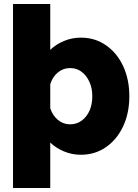

<svg xmlns="http://www.w3.org/2000/svg" viewBox="-20 -761 690 959"><path d="M384 -573Q455 -573 510 -534.5Q565 -496 595.5 -430Q626 -364 626 -280Q626 -197 595.5 -131Q565 -65 510 -26.5Q455 12 384 12Q339 12 299 -5Q259 -22 231 -49V178H45V-741H231V-512Q260 -540 300 -556.5Q340 -573 384 -573ZM330 -140Q363 -140 388 -158.5Q413 -177 427 -208Q441 -239 441 -280Q441 -321 426.5 -352.5Q412 -384 387.5 -402.5Q363 -421 330 -421Q296 -421 269.5 -399.5Q243 -378 231 -341V-220Q243 -184 269.5 -162Q296 -140 330 -140Z"/></svg>

Font: Azeret Mono Thin ExtraBold
Style: Regular
Weight: 800
Version: Version 1.002